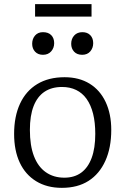

<svg xmlns="http://www.w3.org/2000/svg" viewBox="-20 -891 604 925"><path d="M278 14Q206 14 154 -18Q102 -50 75 -108Q48 -166 48 -246Q48 -330 76.5 -391.5Q105 -453 159.5 -486Q214 -519 291 -519Q361 -519 411.5 -488Q462 -457 489 -399.5Q516 -342 516 -265Q516 -179 487.5 -116Q459 -53 406.5 -19.5Q354 14 278 14ZM290 -35Q338 -35 371 -59Q404 -83 421.5 -130Q439 -177 439 -246Q439 -301 428.5 -343Q418 -385 397.5 -414Q377 -443 347 -457.5Q317 -472 279 -472Q229 -472 194.5 -449Q160 -426 142 -380Q124 -334 124 -265Q124 -190 143.5 -139Q163 -88 200.5 -61.5Q238 -35 290 -35ZM376 -627Q351 -627 337 -642Q323 -657 323 -680Q323 -704 337.5 -720Q352 -736 377 -736Q401 -736 415 -721.5Q429 -707 429 -683Q429 -660 415 -643.5Q401 -627 376 -627ZM187 -627Q163 -627 149 -642Q135 -657 135 -680Q135 -704 149 -720Q163 -736 187 -736Q213 -736 227 -721.5Q241 -707 241 -683Q241 -660 226.5 -643.5Q212 -627 187 -627ZM149 -811V-871H421V-811Z"/></svg>

Font: Literata 18pt Light
Style: Regular
Weight: 300
Designer: Latin by Veronika Burian and Jose Scaglione. Greek by Irene Vlachou. Cyrillic by Vera Evstafieva.
Foundry: TypeTogether
Version: Version 3.103;gftools[0.9.29]